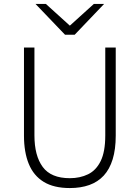

<svg xmlns="http://www.w3.org/2000/svg" viewBox="-20 -941 708 973"><path d="M334 12Q253 12 201.8 -19.2Q150.5 -50.5 126 -110Q101.5 -169.5 101.5 -253.5V-700H154.5V-255Q154.5 -152 196.5 -95Q238.5 -38 334 -38Q385.5 -38 426.2 -57.8Q467 -77.5 490.2 -124.8Q513.5 -172 513.5 -255V-700H566.5V-253.5Q566.5 -184.5 551 -134Q535.5 -83.5 505.8 -51.2Q476 -19 432.8 -3.5Q389.5 12 334 12ZM309.5 -765 160 -921H212.5L334 -811L455.5 -921H507.5L358.5 -765Z"/></svg>

Font: Overpass ExtraLight
Style: Regular
Weight: 250
Designer: Delve Withrington, Dave Bailey, Thomas Jockin
Foundry: Delve Fonts LLC
Version: Version 4.000